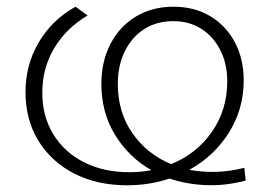

<svg xmlns="http://www.w3.org/2000/svg" viewBox="-20 -547 808 572"><path d="M359 5Q269 5 201 -30Q133 -65 94.5 -127.5Q56 -190 56 -273Q56 -354 95.5 -421Q135 -488 205 -527L241 -501Q177 -463 141.5 -403.5Q106 -344 106 -271Q106 -201 138.5 -147.5Q171 -94 229.5 -64Q288 -34 365 -34Q399 -34 431 -40Q363 -79 322.5 -145.5Q282 -212 282 -297Q282 -364 309 -416Q336 -468 384.5 -497.5Q433 -527 497 -527Q559 -527 606 -499Q653 -471 679.5 -421.5Q706 -372 706 -307Q706 -222 662 -152Q618 -82 544 -41Q582 -34 623 -35Q664 -36 708 -47L712 -9Q651 7 593.5 4.5Q536 2 485 -15Q425 5 359 5ZM490 -58Q566 -89 611.5 -154.5Q657 -220 657 -305Q657 -357 636.5 -397.5Q616 -438 580 -461Q544 -484 496 -484Q447 -484 410 -460.5Q373 -437 352 -394.5Q331 -352 331 -297Q331 -212 375 -149.5Q419 -87 490 -58Z"/></svg>

Font: Montserrat Light
Style: Regular
Weight: 300
Designer: Julieta Ulanovsky
Foundry: Julieta Ulanovsky
Version: Version 9.000; ttfautohint (v1.8.4.7-5d5b)